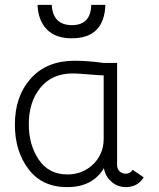

<svg xmlns="http://www.w3.org/2000/svg" viewBox="-20 -757 653 787"><path d="M354 -737H412Q407 -600 274 -600Q207 -600 171.5 -637Q136 -674 134 -737H192Q197 -654 275 -654Q352 -654 354 -737ZM524 -61 569 -30Q544 10 496 10Q462 10 436.5 -12.5Q411 -35 406 -68Q360 10 255 10Q153 10 97 -63.5Q41 -137 41 -246Q41 -363 106.5 -435.5Q172 -508 285 -508Q340 -508 405 -499H460V-80Q460 -64 470.5 -54.5Q481 -45 495 -45Q514 -45 524 -61ZM405 -188V-448Q390 -448 343.5 -452Q297 -456 279 -456Q193 -456 145.5 -397.5Q98 -339 98 -248Q98 -163 139 -102.5Q180 -42 256 -42Q302 -42 337.5 -64.5Q373 -87 391 -124Q405 -152 405 -188Z"/></svg>

Font: Bellota
Style: Regular
Weight: 400
Designer: Kemie Guaida
Foundry: Kemie Guaida
Version: Version 1.000;PS 002.000;hotconv 1.0.70;makeotf.lib2.5.58329